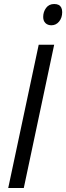

<svg xmlns="http://www.w3.org/2000/svg" viewBox="-20 -937 330 957"><path d="M21 0 172.9 -713.9H250L98.6 0ZM236.3 -811Q217.8 -811 206.5 -822Q195.3 -833 195.3 -852.5Q195.3 -877.9 209.7 -897.5Q224.1 -917 250 -917Q263.7 -917 272.5 -912.4Q281.2 -907.7 285.6 -898.7Q290 -889.6 290 -876.5Q290 -848.6 274.7 -829.8Q259.3 -811 236.3 -811Z"/></svg>

Font: Open Sans SemiCondensed
Style: Italic
Weight: 400
Width: 4
Italic angle: -12°
Designer: Monotype Design Team
Foundry: Monotype Imaging Inc.
Version: Version 3.000